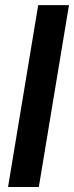

<svg xmlns="http://www.w3.org/2000/svg" viewBox="-20 -748 296 768"><path d="M255.9 -727.5 135.3 0H12.2L132.8 -727.5Z"/></svg>

Font: Inter Display SemiBold
Style: Italic
Weight: 600
Italic angle: -9.39999°
Designer: Rasmus Andersson
Foundry: rsms
Version: Version 4.000;git-a52131595